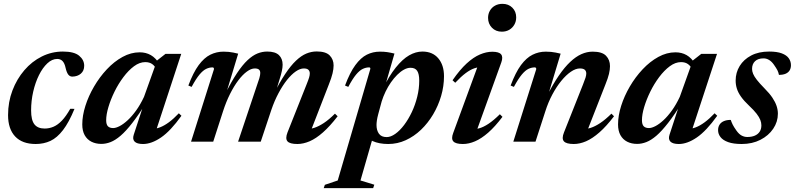

<svg xmlns="http://www.w3.org/2000/svg" viewBox="-20 -738 4140 1000"><path d="M278 -431Q251 -431 226.5 -408Q202 -385 183 -346.8Q164 -308.5 153 -260.8Q142 -213 142 -163Q142 -112.5 159.2 -90.5Q176.5 -68.5 212.5 -68.5Q236.5 -68.5 258.8 -78Q281 -87.5 302.5 -110Q324 -132.5 346 -171.5L368 -171Q339 -100.5 308.2 -60.5Q277.5 -20.5 242.8 -4.2Q208 12 166 12Q96 12 59 -27.2Q22 -66.5 22 -138.5Q22 -207 44.8 -266.8Q67.5 -326.5 106.8 -372.2Q146 -418 197.8 -443.8Q249.5 -469.5 307.5 -469.5Q366 -469.5 392.2 -447.8Q418.5 -426 418.5 -395.5Q418.5 -369.5 401.2 -354.5Q384 -339.5 356.5 -339Q343.5 -339 335.2 -350Q327 -361 321.5 -385Q316.5 -408.5 305.8 -419.8Q295 -431 278 -431Z M676.5 -36 732.5 -207 744 -206.5Q702.5 -140.5 669.2 -97.8Q636 -55 608.2 -31.2Q580.5 -7.5 556 2Q531.5 11.5 508 11.5Q478.5 11.5 456 0Q433.5 -11.5 421 -34Q408.5 -56.5 408.5 -90Q408.5 -135.5 424.8 -186.8Q441 -238 469.8 -287.2Q498.5 -336.5 536.5 -377Q574.5 -417.5 618.2 -441.5Q662 -465.5 707.5 -465.5Q740 -465.5 765.5 -451Q791 -436.5 811.5 -403.5L794 -377Q787 -394 772.8 -404.2Q758.5 -414.5 736.5 -414.5Q707 -414.5 678 -393Q649 -371.5 622.8 -336.5Q596.5 -301.5 576.5 -260.8Q556.5 -220 544.8 -180.8Q533 -141.5 533 -112Q533 -89.5 542.2 -80.2Q551.5 -71 569.5 -71Q583.5 -71 603.2 -81.2Q623 -91.5 645 -111.8Q667 -132 689 -162.5Q711 -193 730 -233.5L798 -423L842 -457.5H924L787 -40.5L772.5 -66.5Q791.5 -66.5 813.2 -74.8Q835 -83 859.8 -101.2Q884.5 -119.5 911.5 -148L925 -135Q868.5 -56 818.8 -22Q769 12 725 12Q693.5 12 681.2 -0.5Q669 -13 676.5 -36Z M1592 -38.5 1574 -66Q1594 -65 1616.8 -72.2Q1639.5 -79.5 1666.5 -97.2Q1693.5 -115 1724.5 -146L1738.5 -132.5Q1698.5 -80.5 1662.2 -48.5Q1626 -16.5 1592.8 -2.2Q1559.5 12 1529 12Q1489 12 1477 -2.2Q1465 -16.5 1477.5 -48.5L1577 -299Q1586.5 -322.5 1590 -334.5Q1593.5 -346.5 1593.5 -355.5Q1593.5 -367.5 1586.2 -374.5Q1579 -381.5 1562.5 -381.5Q1543 -381.5 1520.5 -366Q1498 -350.5 1475 -321.8Q1452 -293 1430.8 -253.2Q1409.5 -213.5 1393 -165L1338 0H1220L1323 -307.5Q1328 -321.5 1330.8 -330.8Q1333.5 -340 1334.5 -346.5Q1335.5 -353 1335.5 -358Q1335.5 -370 1328.5 -375.8Q1321.5 -381.5 1307 -381.5Q1288 -381.5 1265.8 -365.2Q1243.5 -349 1221 -319.2Q1198.5 -289.5 1178 -248.5Q1157.5 -207.5 1141.5 -158L1090.5 0H975L1094.5 -378Q1094.5 -382 1092.8 -384.5Q1091 -387 1086.5 -387Q1070 -387 1053.8 -379.2Q1037.5 -371.5 1019.2 -349.8Q1001 -328 978 -285.5L961 -292.5Q986.5 -360.5 1014.8 -398.8Q1043 -437 1075.2 -453Q1107.5 -469 1144 -469Q1159 -469 1171 -467.8Q1183 -466.5 1195 -464.2Q1207 -462 1220.5 -458.5L1155 -242L1151.5 -246Q1185 -313 1214 -356.5Q1243 -400 1269.5 -424.8Q1296 -449.5 1321 -459.5Q1346 -469.5 1371.5 -469.5Q1413.5 -469.5 1432.8 -451Q1452 -432.5 1452 -401Q1452 -387 1448.2 -369Q1444.5 -351 1436.5 -326L1410.5 -241H1402Q1435.5 -308 1465 -352.2Q1494.5 -396.5 1521.8 -422.2Q1549 -448 1575.5 -459Q1602 -470 1629.5 -470Q1677 -470 1697.2 -449.2Q1717.5 -428.5 1717.5 -397Q1717.5 -379 1712 -355.8Q1706.5 -332.5 1692.5 -297.5Z M1950 -143.5Q1945 -125 1943 -111Q1941 -97 1941 -87Q1941 -59.5 1953.5 -41.8Q1966 -24 1994 -24Q2015 -24 2038.8 -40.8Q2062.5 -57.5 2084.8 -87Q2107 -116.5 2124.8 -154Q2142.5 -191.5 2153 -233.8Q2163.5 -276 2163.5 -318Q2163.5 -352.5 2153 -368.8Q2142.5 -385 2118 -385Q2101.5 -385 2083.8 -375.2Q2066 -365.5 2048.8 -348.2Q2031.5 -331 2016 -308.8Q2000.5 -286.5 1988.2 -261Q1976 -235.5 1968 -210ZM1872.5 -46.5 1928 -43 1857.5 202 1929.5 224 1923.5 242H1666L1672 224.5L1739 202L1908.5 -378Q1909.5 -382 1908 -384.5Q1906.5 -387 1902.5 -387Q1886 -387 1869.5 -379.2Q1853 -371.5 1834.8 -349.8Q1816.5 -328 1794 -285.5L1777 -292.5Q1802.5 -360.5 1830.8 -399Q1859 -437.5 1890.5 -453.2Q1922 -469 1958.5 -469Q1980.5 -469 1997.2 -466.5Q2014 -464 2034.5 -459L1978.5 -265L1970.5 -269.5Q2006 -342 2041.2 -386Q2076.5 -430 2111 -449.8Q2145.5 -469.5 2180 -469.5Q2233 -469.5 2262.8 -434.2Q2292.5 -399 2292.5 -341Q2292.5 -289 2277.5 -238Q2262.5 -187 2235.8 -142Q2209 -97 2172.8 -62.2Q2136.5 -27.5 2093.2 -7.8Q2050 12 2002 12Q1955 12 1920.8 -3.2Q1886.5 -18.5 1872.5 -46.5Z M2340.5 -45.5 2475 -412 2496.5 -388.5Q2474.5 -390 2452.2 -382.8Q2430 -375.5 2405.5 -357.2Q2381 -339 2351 -307L2337 -320Q2375 -375 2410.5 -407.5Q2446 -440 2479.5 -454.2Q2513 -468.5 2544 -468.5Q2579 -468.5 2590 -454.8Q2601 -441 2591 -413L2456 -38.5L2432 -65.5Q2452.5 -63.5 2475 -69.5Q2497.5 -75.5 2524.2 -93.2Q2551 -111 2583.5 -143L2597 -129.5Q2558.5 -78.5 2522.8 -47.2Q2487 -16 2454.2 -2Q2421.5 12 2391 12Q2353 12 2341 -1.8Q2329 -15.5 2340.5 -45.5ZM2522 -645Q2522 -665.5 2531.5 -682.2Q2541 -699 2558 -708.5Q2575 -718 2597 -718Q2628.5 -718 2648.5 -698Q2668.5 -678 2668.5 -647.5Q2668.5 -626.5 2659 -609.8Q2649.5 -593 2632.8 -583Q2616 -573 2593.5 -573Q2562 -573 2542 -593.8Q2522 -614.5 2522 -645Z M2656.5 -285.5 2639.5 -292.5Q2665 -360.5 2693.2 -398.8Q2721.5 -437 2753.8 -453Q2786 -469 2822.5 -469Q2837.5 -469 2849.8 -467.8Q2862 -466.5 2874 -464.2Q2886 -462 2900 -458.5L2832 -233.5L2828 -237Q2860 -299.5 2890.2 -343.8Q2920.5 -388 2949.8 -415.5Q2979 -443 3008 -456Q3037 -469 3067 -469Q3116 -469 3136.5 -447.5Q3157 -426 3157 -393.5Q3157 -375.5 3151.8 -353.2Q3146.5 -331 3133 -297.5L3031.5 -38.5L3013.5 -66Q3034 -65 3056.8 -72.2Q3079.5 -79.5 3106.2 -97.2Q3133 -115 3164.5 -146L3178 -132.5Q3138.5 -80.5 3102 -48.5Q3065.5 -16.5 3032.5 -2.2Q2999.5 12 2968.5 12Q2929 12 2916.8 -2.2Q2904.5 -16.5 2917.5 -48.5L3016.5 -298Q3026 -321.5 3029.8 -334Q3033.5 -346.5 3033.5 -355Q3033.5 -367.5 3025.8 -374.5Q3018 -381.5 3000 -381.5Q2978.5 -381.5 2953.5 -364.5Q2928.5 -347.5 2903.5 -317Q2878.5 -286.5 2856.8 -245.8Q2835 -205 2820 -157.5L2769 0H2653.5L2773 -378Q2773 -382 2771.2 -384.5Q2769.5 -387 2765 -387Q2748.5 -387 2732.2 -379.2Q2716 -371.5 2697.8 -349.8Q2679.5 -328 2656.5 -285.5Z M3467 -36 3523 -207 3534.5 -206.5Q3493 -140.5 3459.8 -97.8Q3426.5 -55 3398.8 -31.2Q3371 -7.5 3346.5 2Q3322 11.5 3298.5 11.5Q3269 11.5 3246.5 0Q3224 -11.5 3211.5 -34Q3199 -56.5 3199 -90Q3199 -135.5 3215.2 -186.8Q3231.5 -238 3260.2 -287.2Q3289 -336.5 3327 -377Q3365 -417.5 3408.8 -441.5Q3452.5 -465.5 3498 -465.5Q3530.5 -465.5 3556 -451Q3581.5 -436.5 3602 -403.5L3584.5 -377Q3577.5 -394 3563.2 -404.2Q3549 -414.5 3527 -414.5Q3497.5 -414.5 3468.5 -393Q3439.5 -371.5 3413.2 -336.5Q3387 -301.5 3367 -260.8Q3347 -220 3335.2 -180.8Q3323.5 -141.5 3323.5 -112Q3323.5 -89.5 3332.8 -80.2Q3342 -71 3360 -71Q3374 -71 3393.8 -81.2Q3413.5 -91.5 3435.5 -111.8Q3457.5 -132 3479.5 -162.5Q3501.5 -193 3520.5 -233.5L3588.5 -423L3632.5 -457.5H3714.5L3577.5 -40.5L3563 -66.5Q3582 -66.5 3603.8 -74.8Q3625.5 -83 3650.2 -101.2Q3675 -119.5 3702 -148L3715.5 -135Q3659 -56 3609.2 -22Q3559.5 12 3515.5 12Q3484 12 3471.8 -0.5Q3459.5 -13 3467 -36Z M3786 -113.5Q3790 -101.5 3796 -89.2Q3802 -77 3815.5 -58Q3829 -39 3843 -31.8Q3857 -24.5 3872 -24.5Q3895 -24.5 3911.2 -31.5Q3927.5 -38.5 3936.5 -52Q3945.5 -65.5 3945.5 -85Q3945.5 -99 3940 -113.2Q3934.5 -127.5 3920.8 -145.5Q3907 -163.5 3881 -188Q3855 -212.5 3839.8 -234Q3824.5 -255.5 3818 -276Q3811.5 -296.5 3811.5 -318.5Q3811.5 -360 3832.5 -394.2Q3853.5 -428.5 3892.5 -449Q3931.5 -469.5 3986 -469.5Q4027 -469.5 4052 -460Q4077 -450.5 4088.2 -434.5Q4099.5 -418.5 4099.5 -398.5Q4099.5 -382.5 4092.5 -371.2Q4085.5 -360 4071.8 -354Q4058 -348 4037 -348Q4034.5 -361.5 4028.8 -372.5Q4023 -383.5 4011.5 -400Q4000 -417 3986 -425.5Q3972 -434 3957 -434Q3928 -434 3912.5 -419.2Q3897 -404.5 3897 -379Q3897 -367 3902.5 -353.5Q3908 -340 3922 -322Q3936 -304 3962 -277.5Q3988 -251.5 4003 -229Q4018 -206.5 4024.8 -186Q4031.5 -165.5 4031.5 -146Q4031.5 -103.5 4007.2 -67.5Q3983 -31.5 3940.5 -9.8Q3898 12 3843 12Q3799.5 12 3772.5 2.2Q3745.5 -7.5 3732.8 -23.8Q3720 -40 3720 -60Q3720 -76.5 3727.5 -88.5Q3735 -100.5 3749.8 -107Q3764.5 -113.5 3786 -113.5Z"/></svg>

Font: Newsreader 36pt SemiBold
Style: Italic
Weight: 600
Italic angle: -17°
Designer: Hugues Gentile
Foundry: Production Type
Version: Version 1.003